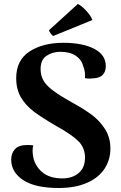

<svg xmlns="http://www.w3.org/2000/svg" viewBox="-20 -925 606 960"><path d="M36 -127Q36 -159 55 -179.5Q74 -200 117 -200Q135 -200 146 -198Q143 -185 143 -171Q143 -161 145 -147Q152 -99 189 -66Q226 -33 292 -33Q341 -33 373 -59.5Q405 -86 405 -137Q405 -185 373.5 -217.5Q342 -250 265 -293Q192 -335 150 -366.5Q108 -398 84.5 -438.5Q61 -479 61 -534Q61 -624 127.5 -667.5Q194 -711 297 -711Q393 -711 451 -681Q509 -651 509 -594Q509 -567 493.5 -550.5Q478 -534 442 -533Q438 -532 428 -532Q419 -532 405 -534Q407 -567 397 -592Q389 -625 360 -645.5Q331 -666 282 -666Q242 -666 212.5 -646Q183 -626 183 -580Q183 -548 197 -523Q211 -498 244 -473Q277 -448 338 -414Q398 -381 438 -351.5Q478 -322 505 -280Q532 -238 532 -182Q532 -127 503.5 -82.5Q475 -38 416.5 -11.5Q358 15 273 15Q156 15 96 -24.5Q36 -64 36 -127ZM246 -745Q240 -748 232.5 -759Q225 -770 225 -774L369 -905Q387 -897 410.5 -872Q434 -847 442 -825Z"/></svg>

Font: Arima Madurai Black
Style: Regular
Weight: 900
Designer: Joana Correia and Natanael Gama
Foundry: NDISCOVER
Version: Version 1.019